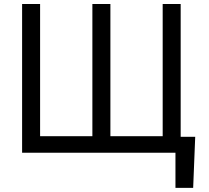

<svg xmlns="http://www.w3.org/2000/svg" viewBox="-20 -747 1020 939"><path d="M924.7 171.9H838.1V0H88.1V-727.3H176.1V-81H431.8V-727.3H519.9V-81H775.6V-727.3H863.6V-78.1H934.7Z"/></svg>

Font: Fast_Sans
Style: Regular
Weight: 400
Designer: Rasmus Andersson
Foundry: rsms
Version: Version 3.018;git-588b23468